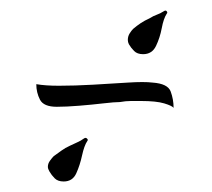

<svg xmlns="http://www.w3.org/2000/svg" viewBox="-20 -338 403 365"><path d="M252 -235Q241 -235 235 -241Q229 -247 225 -254Q224 -256 223.5 -258Q223 -260 223 -262Q223 -269 226.5 -274.5Q230 -280 233 -283Q240 -289 247.5 -294Q255 -299 264 -303Q272 -308 278 -310Q284 -312 292 -317Q295 -319 297 -316.5Q299 -314 297 -312Q291 -303 287.5 -284.5Q284 -266 276.5 -250.5Q269 -235 252 -235ZM310 -133Q307 -137 292 -141.5Q277 -146 248 -146Q239 -146 229 -146Q219 -146 208 -144Q198 -144 176.5 -141.5Q155 -139 130.5 -137Q106 -135 88 -135Q63 -135 56 -148.5Q49 -162 49 -178Q66 -175 92 -175Q122 -175 157 -177Q192 -179 223 -181Q254 -183 270 -181Q299 -179 304.5 -164Q310 -149 310 -133ZM101 7Q90 7 84 1Q78 -5 74 -12Q71 -17 71 -21Q71 -27 75 -32.5Q79 -38 82 -41Q89 -46 96.5 -51.5Q104 -57 113 -61Q121 -65 127 -67.5Q133 -70 140 -75Q143 -77 145.5 -74.5Q148 -72 146 -70Q140 -61 136 -42.5Q132 -24 125 -8.5Q118 7 101 7Z"/></svg>

Font: Birthstone
Style: Regular
Weight: 400
Designer: Robert E. Leuschke
Foundry: Robert E. Leuschke
Version: Version 1.013; ttfautohint (v1.8.3)